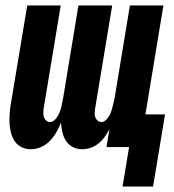

<svg xmlns="http://www.w3.org/2000/svg" viewBox="-20 -540 640 705"><path d="M430 145 454 0H371L382 -66Q374 -51 364.5 -37.5Q355 -24 342 -13.5Q329 -3 313 2.5Q297 8 282 8Q263 8 247.5 0Q232 -8 222.5 -22.5Q213 -37 209 -54.5Q205 -72 204 -90Q197 -72 187 -54.5Q177 -37 163 -22.5Q149 -8 130.5 0Q112 8 94 8Q75 8 59.5 0.5Q44 -7 34.5 -21Q25 -35 20.5 -52Q16 -69 15 -87Q14 -105 15.5 -123.5Q17 -142 20 -160L80 -520H203L140 -140Q139 -132 139 -124Q139 -116 141.5 -109Q144 -102 150 -97Q156 -92 163 -92Q172 -92 179.5 -98.5Q187 -105 191.5 -113Q196 -121 199.5 -129.5Q203 -138 205 -146.5Q207 -155 208.5 -163.5Q210 -172 212 -181L268 -520H392L329 -140Q328 -132 327.5 -124Q327 -116 330 -109Q333 -102 338.5 -97Q344 -92 352 -92Q361 -92 368 -98.5Q375 -105 380 -113Q385 -121 388 -129.5Q391 -138 393 -146.5Q395 -155 397 -163.5Q399 -172 401 -181L457 -520H580L514 -120H586L542 145Z"/></svg>

Font: Iosevka Heavy Extended
Style: Italic
Weight: 900
Width: 7
Italic angle: -9°
Monospace: yes
Designer: Belleve Invis
Foundry: Belleve Invis
Version: Version 32.5.0; ttfautohint (v1.8.4)